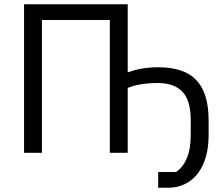

<svg xmlns="http://www.w3.org/2000/svg" viewBox="-20 -718 1048 902"><path d="M723 164V90H807Q839 69 857.5 26Q876 -17 876 -84V-154Q876 -246 837 -287Q798 -328 721 -328Q678 -328 642 -322Q606 -316 580 -305V0H496V-624H177V0H93V-698H580V-379H585Q612 -390 648 -396Q684 -402 724 -402Q846 -402 903 -341Q960 -280 960 -154V-84Q960 -4 935.5 51.5Q911 107 868 135.5Q825 164 769 164Z"/></svg>

Font: IBM Plex Sans
Style: Regular
Weight: 400
Designer: Mike Abbink, Paul van der Laan, Pieter van Rosmalen
Foundry: Bold Monday
Version: Version 3.201